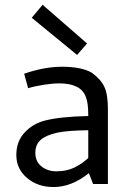

<svg xmlns="http://www.w3.org/2000/svg" viewBox="-20 -761 531 794"><path d="M47.5 0ZM96.2 -396.2 80 -456.2Q163.8 -485 236.2 -485Q317.5 -485 360 -460Q397.5 -432.5 411.9 -401.2Q426.2 -370 426.2 -310V0H365L347.5 -45Q276.2 12.5 201.2 12.5Q136.2 12.5 91.9 -25Q47.5 -62.5 47.5 -120Q47.5 -176.2 81.9 -213.1Q116.2 -250 166.2 -262.5Q230 -278.8 345 -281.2V-285Q345 -336.2 335 -360Q315 -416.2 225 -416.2Q198.8 -416.2 161.9 -410.6Q125 -405 96.2 -396.2ZM345 -107.5V-222.5Q258.8 -221.2 217.5 -212.5Q171.2 -202.5 148.8 -183.1Q126.2 -163.8 126.2 -128.8Q126.2 -92.5 151.9 -72.5Q177.5 -52.5 212.5 -52.5Q253.8 -52.5 285 -66.9Q316.2 -81.2 345 -107.5ZM298.8 -533.8 111.2 -687.5 156.2 -741.2 340 -581.2Z"/></svg>

Font: Cambay
Style: Regular
Weight: 400
Designer: Pooja Saxena
Foundry: Pooja Saxena
Version: Version 1.181;PS 001.181;hotconv 1.0.70;makeotf.lib2.5.58329